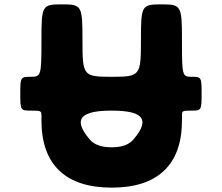

<svg xmlns="http://www.w3.org/2000/svg" viewBox="-20 -845 1017 880"><path d="M492 -338C622 -338 678 -306 591 -205C569 -180 536 -170 492 -170C447 -170 414 -180 392 -205C305 -306 361 -338 492 -338ZM859 -338C903 -338 904 -340 904 -416C904 -491 903 -493 859 -493C815 -493 814 -498 814 -659C814 -820 811 -825 720 -825C628 -825 626 -820 626 -659C626 -498 622 -493 492 -493C361 -493 358 -498 358 -659C358 -820 355 -825 264 -825C172 -825 170 -820 170 -659C170 -498 168 -493 121 -493C74 -493 73 -491 73 -416C73 -340 74 -338 121 -338C168 -338 170 -337 170 -315V-293C170 -89 282 15 492 15C702 15 814 -89 814 -293V-315C814 -337 815 -338 859 -338Z"/></svg>

Font: Hussar Print
Style: Bold
Weight: 700
Foundry: Cannot Into Space Fonts
Version: Version 2.00